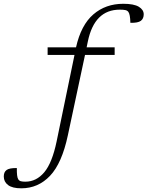

<svg xmlns="http://www.w3.org/2000/svg" viewBox="-178 -762 779 1014"><path d="M180.5 -48Q149 100.5 86.2 166.5Q23.5 232.5 -65.5 232.5Q-113 232.5 -135.5 215.2Q-158 198 -158 170Q-158 146.5 -143.2 135.8Q-128.5 125 -89 125.5Q-90 172 -81.5 185Q-76.5 193 -67.5 195.2Q-58.5 197.5 -44 197.5Q14 197.5 55.8 147.8Q97.5 98 121 -15L215.5 -472H73.5V-512H223.5Q250 -630 315 -686Q380 -742 473 -742Q529.5 -742 555.2 -726.2Q581 -710.5 581 -686.5Q581 -663.5 565.8 -652Q550.5 -640.5 510.5 -641.5Q509.5 -686.5 500 -699Q494.5 -706.5 483.8 -708.8Q473 -711 454.5 -711Q321 -711 286 -543.5L279.5 -512H427.5V-472H271Z"/></svg>

Font: Newsreader 6pt Light
Style: Italic
Weight: 300
Italic angle: -17°
Designer: Hugues Gentile
Foundry: Production Type
Version: Version 1.003; ttfautohint (v1.8.3)